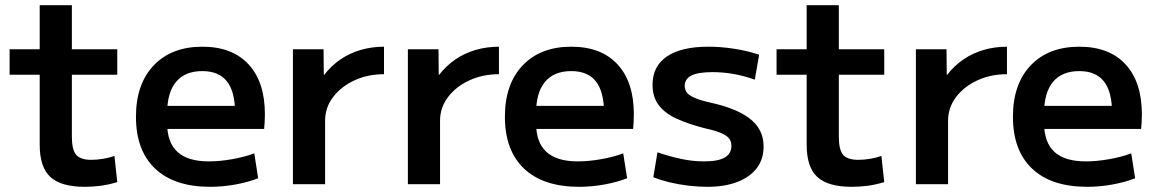

<svg xmlns="http://www.w3.org/2000/svg" viewBox="-20 -710 4456 740"><path d="M307 10Q215 10 174 -28Q133 -66 133 -152V-422H17V-520H133V-690H257V-520H432V-422H257V-183Q257 -133 273.5 -113.5Q290 -94 332 -94Q354 -94 378 -98Q402 -102 421 -109L432 -8Q398 2 368 6Q338 10 307 10Z M790 10Q652 10 578 -60Q504 -130 504 -260Q504 -386 572.5 -458Q641 -530 760 -530Q875 -530 938 -462Q1001 -394 1001 -269Q1001 -255 1000 -238Q999 -221 998 -213H572V-302H904L886 -275Q886 -357 854.5 -396.5Q823 -436 760 -436Q693 -436 658.5 -394.5Q624 -353 624 -272V-237Q624 -161 664 -124.5Q704 -88 785 -88Q827 -88 875 -96.5Q923 -105 960 -119L975 -23Q937 -8 888 1Q839 10 790 10Z M1109 0V-520H1227L1228 -422H1230Q1256 -456 1291.5 -480.5Q1327 -505 1370 -517.5Q1413 -530 1460 -530V-424Q1397 -424 1345.5 -400Q1294 -376 1263.5 -335.5Q1233 -295 1233 -245V0Z M1552 0V-520H1670L1671 -422H1673Q1699 -456 1734.5 -480.5Q1770 -505 1813 -517.5Q1856 -530 1903 -530V-424Q1840 -424 1788.5 -400Q1737 -376 1706.5 -335.5Q1676 -295 1676 -245V0Z M2212 10Q2074 10 2000 -60Q1926 -130 1926 -260Q1926 -386 1994.5 -458Q2063 -530 2182 -530Q2297 -530 2360 -462Q2423 -394 2423 -269Q2423 -255 2422 -238Q2421 -221 2420 -213H1994V-302H2326L2308 -275Q2308 -357 2276.5 -396.5Q2245 -436 2182 -436Q2115 -436 2080.5 -394.5Q2046 -353 2046 -272V-237Q2046 -161 2086 -124.5Q2126 -88 2207 -88Q2249 -88 2297 -96.5Q2345 -105 2382 -119L2397 -23Q2359 -8 2310 1Q2261 10 2212 10Z M2706 10Q2671 10 2633 5.5Q2595 1 2560 -7.5Q2525 -16 2498 -27L2514 -123Q2560 -107 2605 -97.5Q2650 -88 2693 -88Q2748 -88 2773.5 -103Q2799 -118 2799 -148Q2799 -165 2790 -176.5Q2781 -188 2758.5 -197.5Q2736 -207 2695 -216Q2633 -232 2588 -252.5Q2543 -273 2519 -304.5Q2495 -336 2495 -383Q2495 -455 2550.5 -492.5Q2606 -530 2710 -530Q2759 -530 2810.5 -522Q2862 -514 2906 -499L2889 -403Q2847 -418 2806.5 -425Q2766 -432 2726 -432Q2671 -432 2645 -419Q2619 -406 2619 -379Q2619 -364 2627.5 -353Q2636 -342 2658 -332.5Q2680 -323 2720 -314Q2766 -304 2803 -289.5Q2840 -275 2867 -255Q2894 -235 2908.5 -208Q2923 -181 2923 -145Q2923 -97 2897 -62.5Q2871 -28 2822.5 -9Q2774 10 2706 10Z M3263 10Q3171 10 3130 -28Q3089 -66 3089 -152V-422H2973V-520H3089V-690H3213V-520H3388V-422H3213V-183Q3213 -133 3229.5 -113.5Q3246 -94 3288 -94Q3310 -94 3334 -98Q3358 -102 3377 -109L3388 -8Q3354 2 3324 6Q3294 10 3263 10Z M3510 0V-520H3628L3629 -422H3631Q3657 -456 3692.5 -480.5Q3728 -505 3771 -517.5Q3814 -530 3861 -530V-424Q3798 -424 3746.5 -400Q3695 -376 3664.5 -335.5Q3634 -295 3634 -245V0Z M4170 10Q4032 10 3958 -60Q3884 -130 3884 -260Q3884 -386 3952.5 -458Q4021 -530 4140 -530Q4255 -530 4318 -462Q4381 -394 4381 -269Q4381 -255 4380 -238Q4379 -221 4378 -213H3952V-302H4284L4266 -275Q4266 -357 4234.5 -396.5Q4203 -436 4140 -436Q4073 -436 4038.5 -394.5Q4004 -353 4004 -272V-237Q4004 -161 4044 -124.5Q4084 -88 4165 -88Q4207 -88 4255 -96.5Q4303 -105 4340 -119L4355 -23Q4317 -8 4268 1Q4219 10 4170 10Z"/></svg>

Font: M PLUS 1 SemiBold
Style: Regular
Weight: 600
Designer: Coji Morishita
Foundry: UNDERFOREST DESIGN
Version: Version 1.001